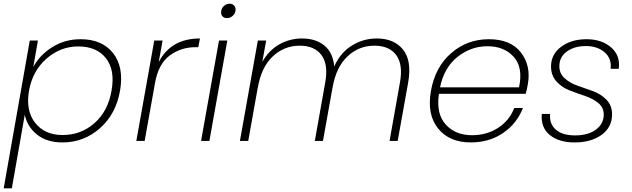

<svg xmlns="http://www.w3.org/2000/svg" viewBox="-31 -762 3419 1038"><path d="M149 -400Q184 -465 252 -507.5Q320 -550 405 -550Q521 -550 580.5 -474.5Q640 -399 618 -272Q596 -145 509 -68.5Q422 8 307 8Q222 8 169 -34.5Q116 -77 103 -142L33 256H-11L130 -543H174ZM572 -272Q592 -383 542 -447Q492 -511 392 -511Q296 -511 220.5 -445Q145 -379 126 -272Q107 -164 159 -98Q211 -32 307 -32Q407 -32 480 -96.5Q553 -161 572 -272Z M807 -313 751 0H706L803 -543H848L827 -426Q893 -554 1050 -554L1041 -507H1027Q947 -507 886 -461.5Q825 -416 807 -313Z M1056 0 1153 -543H1198L1101 0ZM1165 -703Q1168 -720 1181 -731Q1194 -742 1210 -742Q1226 -742 1235.5 -731Q1245 -720 1242 -703Q1239 -686 1225.5 -675Q1212 -664 1196 -664Q1180 -664 1171 -674.5Q1162 -685 1165 -703Z M2075 0 2131 -315Q2149 -412 2111.5 -463.5Q2074 -515 1993 -515Q1909 -515 1847.5 -457Q1786 -399 1767 -289V-290L1715 0H1671L1727 -315Q1745 -412 1707.5 -463.5Q1670 -515 1589 -515Q1505 -515 1443.5 -457Q1382 -399 1363 -289V-291L1311 0H1266L1363 -543H1408L1387 -427Q1422 -490 1479 -522Q1536 -554 1602 -554Q1676 -554 1722.5 -516Q1769 -478 1776 -403Q1809 -477 1871 -515.5Q1933 -554 2006 -554Q2099 -554 2147.5 -494.5Q2196 -435 2176 -318L2119 0Z M2604 -512Q2515 -512 2442.5 -454.5Q2370 -397 2348 -290H2775Q2798 -397 2746.5 -454.5Q2695 -512 2604 -512ZM2796 -178Q2764 -95 2689.5 -43.5Q2615 8 2514 8Q2398 8 2337 -68Q2276 -144 2299 -272Q2322 -400 2408.5 -475Q2495 -550 2612 -550Q2729 -550 2784.5 -479Q2840 -408 2823 -309Q2817 -273 2811 -255H2342Q2326 -147 2378.5 -89Q2431 -31 2521 -31Q2600 -31 2661.5 -70.5Q2723 -110 2749 -178Z M3278 -144Q3278 -74 3221.5 -33Q3165 8 3075 8Q2991 8 2941.5 -32Q2892 -72 2898 -146H2943Q2938 -93 2973.5 -61.5Q3009 -30 3078 -30Q3149 -30 3191 -61.5Q3233 -93 3233 -143Q3233 -181 3203.5 -205Q3174 -229 3132.5 -243Q3091 -257 3049 -273Q3007 -289 2977.5 -321.5Q2948 -354 2948 -403Q2948 -468 3002.5 -509Q3057 -550 3140 -550Q3222 -550 3273 -505.5Q3324 -461 3314 -390H3270Q3277 -445 3238 -479Q3199 -513 3136 -513Q3074 -513 3033.5 -483.5Q2993 -454 2993 -404Q2993 -364 3022.5 -338Q3052 -312 3093.5 -298Q3135 -284 3177 -268.5Q3219 -253 3248.5 -222Q3278 -191 3278 -144Z"/></svg>

Font: Poppins ExtraLight
Style: Italic
Weight: 275
Italic angle: -10°
Designer: Ninad Kale (Devanagari), Jonny Pinhorn (Latin)
Foundry: Indian Type Foundry
Version: Version 3.200;PS 1.000;hotconv 16.6.54;makeotf.lib2.5.65590